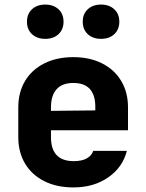

<svg xmlns="http://www.w3.org/2000/svg" viewBox="-20 -810 640 840"><path d="M540 -240H203V-210Q203 -105 303 -105Q338 -105 359.5 -117Q381 -129 388 -150H535Q517 -78 453.5 -34Q390 10 301 10Q228 10 173.5 -17.5Q119 -45 89.5 -94.5Q60 -144 60 -210V-340Q60 -406 89.5 -455.5Q119 -505 173.5 -532.5Q228 -560 301 -560Q373 -560 427 -532.5Q481 -505 510.5 -455.5Q540 -406 540 -340ZM203 -325 397 -327V-342Q397 -447 301 -447Q252 -447 227.5 -419.5Q203 -392 203 -340ZM98 -715Q98 -749 120 -769.5Q142 -790 178 -790Q214 -790 236 -769.5Q258 -749 258 -715Q258 -681 236 -660.5Q214 -640 178 -640Q142 -640 120 -660.5Q98 -681 98 -715ZM342 -715Q342 -749 364 -769.5Q386 -790 422 -790Q458 -790 480 -769.5Q502 -749 502 -715Q502 -681 480 -660.5Q458 -640 422 -640Q386 -640 364 -660.5Q342 -681 342 -715Z"/></svg>

Font: JetBrains Mono Extra Bold
Style: Regular
Weight: 800
Monospace: yes
Designer: Philipp Nurullin, Konstantin Bulenkov
Foundry: JetBrains
Version: 2.002